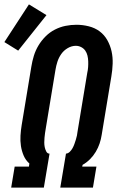

<svg xmlns="http://www.w3.org/2000/svg" viewBox="-44 -856 564 876"><path d="M7 0 23 -96H88L90 -110Q73 -125 64 -146Q55 -167 51.5 -190Q48 -213 49.5 -237.5Q51 -262 55 -286L99 -552Q103 -577 110.5 -601.5Q118 -626 131.5 -648.5Q145 -671 164 -690Q183 -709 206.5 -721Q230 -733 255 -738Q280 -743 305 -743Q333 -743 361 -736Q389 -729 410.5 -713Q432 -697 445.5 -673Q459 -649 465 -622Q471 -595 470 -565.5Q469 -536 464 -507L420 -241Q417 -221 410.5 -201.5Q404 -182 393 -163.5Q382 -145 366.5 -129.5Q351 -114 333 -104L331 -96H396L380 0H231L257 -155Q267 -156 274.5 -163.5Q282 -171 287 -180Q292 -189 295.5 -199Q299 -209 302 -218.5Q305 -228 307 -237.5Q309 -247 310 -257L354 -523Q357 -536 358 -549.5Q359 -563 358.5 -576.5Q358 -590 355 -602.5Q352 -615 345 -625Q338 -635 326.5 -641Q315 -647 302 -647Q283 -647 265 -636.5Q247 -626 235.5 -609.5Q224 -593 218 -574.5Q212 -556 209 -537L165 -271Q163 -260 161.5 -249Q160 -238 159 -227.5Q158 -217 158 -206Q158 -195 160 -185Q162 -175 167 -165Q172 -155 182 -155L156 0ZM39 -625 -24 -664 88 -836 168 -787Z"/></svg>

Font: Iosevka Slab Oblique
Style: Bold
Weight: 700
Italic angle: -9°
Monospace: yes
Designer: Belleve Invis
Foundry: Belleve Invis
Version: Version 11.1.1; ttfautohint (v1.8.3)